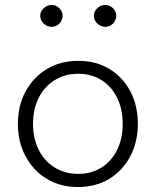

<svg xmlns="http://www.w3.org/2000/svg" viewBox="-20 -746 627 773"><path d="M294 7Q222 7 167.5 -26.5Q113 -60 82.5 -117.5Q52 -175 52 -247Q52 -321 83 -378Q114 -435 168.5 -468Q223 -501 295 -501Q367 -501 421 -468Q475 -435 505 -378Q535 -321 535 -247Q535 -175 504.5 -117Q474 -59 420 -26Q366 7 294 7ZM295 -46Q349 -46 389.5 -72Q430 -98 452 -143.5Q474 -189 474 -247Q474 -306 452 -351.5Q430 -397 389.5 -423Q349 -449 295 -449Q241 -449 199.5 -423Q158 -397 135.5 -351.5Q113 -306 113 -247Q113 -189 135.5 -143.5Q158 -98 199.5 -72Q241 -46 295 -46ZM188 -638Q176 -638 165.5 -644Q155 -650 148.5 -660Q142 -670 142 -683Q142 -694 148.5 -704Q155 -714 165.5 -720Q176 -726 188 -726Q200 -726 210 -720Q220 -714 226 -704Q232 -694 232 -683Q232 -671 226 -660.5Q220 -650 210 -644Q200 -638 188 -638ZM404 -638Q392 -638 381.5 -644Q371 -650 364.5 -660Q358 -670 358 -683Q358 -694 364.5 -704Q371 -714 381 -720Q391 -726 403 -726Q415 -726 425.5 -720Q436 -714 442 -704Q448 -694 448 -683Q448 -671 442 -660.5Q436 -650 426 -644Q416 -638 404 -638Z"/></svg>

Font: REM ExtraLight
Style: Regular
Weight: 250
Designer: Octavio Pardo
Foundry: Ashler Design
Version: Version 1.005;gftools[0.9.28]